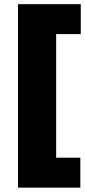

<svg xmlns="http://www.w3.org/2000/svg" viewBox="-20 -760 399 901"><path d="M64.5 120.5V-740.5H359V-600H243.5V-20H357V120.5Z"/></svg>

Font: Encode Sans SC SemiCondensed ExtraBold
Style: Regular
Weight: 800
Width: 4
Designer: Multiple Designers
Foundry: Impallari Type
Version: Version 3.002